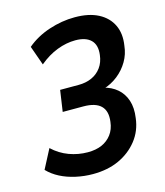

<svg xmlns="http://www.w3.org/2000/svg" viewBox="-109 -798 767 891"><g transform="rotate(-15 274.5 -352.5)"><path d="M228 10Q186 10 145.5 1Q105 -8 72 -25Q39 -42 15 -67L63 -159Q98 -126 141.5 -110Q185 -94 231 -94Q270 -94 298.5 -106.5Q327 -119 345.5 -143.5Q364 -168 368 -203Q375 -254 349 -279.5Q323 -305 265 -305H166L181 -407H270Q305 -407 333 -419.5Q361 -432 379 -456.5Q397 -481 401 -516Q407 -563 382.5 -587Q358 -611 308 -611Q265 -611 220.5 -594Q176 -577 134 -542L101 -635Q147 -674 209 -694.5Q271 -715 333 -715Q401 -715 446 -691.5Q491 -668 511 -626Q531 -584 522 -528Q518 -488 498 -454Q478 -420 447 -395.5Q416 -371 377 -359V-365Q415 -356 442 -333Q469 -310 481 -274Q493 -238 486 -190Q479 -130 443.5 -85Q408 -40 353.5 -15Q299 10 228 10Z"/></g></svg>

Font: Nunito Sans 10pt SemiCondensed
Style: Bold Italic
Weight: 700
Width: 4
Italic angle: -9°
Designer: Vernon Adams
Foundry: Vernon Adams
Version: Version 3.101;gftools[0.9.27]